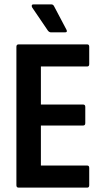

<svg xmlns="http://www.w3.org/2000/svg" viewBox="-20 -858 474 878"><path d="M65 0Q55 0 55 -11V-644Q55 -655 65 -655H379Q388 -655 388 -644V-565Q388 -554 379 -554H167V-380H360Q370 -380 370 -369V-295Q370 -284 360 -284H167V-101H379Q388 -101 388 -90V-11Q388 0 379 0ZM214 -710Q205 -710 199 -718L127 -824Q124 -830 125.5 -834Q127 -838 133 -838H214Q223 -838 227 -830L284 -722Q290 -710 277 -710Z"/></svg>

Font: Sofia Sans Condensed
Style: Bold
Weight: 700
Designer: Botio Nikoltchev, Ani Petrova
Foundry: lettersoup
Version: Version 4.101; ttfautohint (v1.8.4.7-5d5b)